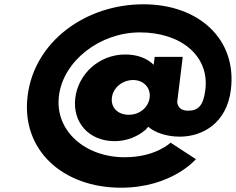

<svg xmlns="http://www.w3.org/2000/svg" viewBox="-20 -860 1100 895"><path d="M857.2 -344C804.4 -344 806.2 -386 806.2 -386L831.9 -595H701L696.4 -558C666 -588 620.9 -606 563.7 -606C442.7 -606 344.8 -516 330.9 -403C317.2 -291 393.1 -202 514.1 -202C572.4 -202 624.7 -225 659.4 -256L670.8 -269C703.7 -241 758.7 -223 818.1 -223C924.4 -223 1037.1 -286 1056.3 -442C1085.3 -678 906 -840 648.6 -840C379.7 -840 139.9 -667 108.7 -413C77.5 -159 274.7 15 543.6 15C781.2 15 893.2 -118 893.2 -118L775.1 -195C775.1 -195 706.2 -127 561 -127C377.3 -127 234.7 -250 254.7 -413C274.7 -576 445.5 -709 632.5 -709C823.9 -709 956.6 -599 937.3 -442C928.2 -368 904.5 -344 857.2 -344ZM501.6 -405C507.4 -452 551.3 -487 600.8 -487C648.1 -487 683.4 -452 677.6 -405C672 -359 630.4 -325 580.9 -325C528.1 -325 496 -359 501.6 -405Z"/></svg>

Font: Hussar
Style: BdSuprExtOblOne
Weight: 700
Foundry: Cannot Into Space Fonts
Version: Version 2.00